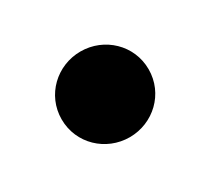

<svg xmlns="http://www.w3.org/2000/svg" viewBox="-49 -492 277 260"><g transform="rotate(-30 89.5 -362.0)"><path d="M26 -362C26 -324 57 -295 94 -295C131 -295 162 -324 162 -362C162 -400 131 -429 94 -429C57 -429 26 -400 26 -362Z"/></g></svg>

Font: Charger Sport
Style: BlkExt
Weight: 900
Designer: Jasper
Foundry: Cannot Into Space Fonts
Version: Version 1.1